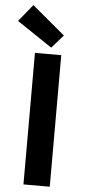

<svg xmlns="http://www.w3.org/2000/svg" viewBox="-84 -1041 479 1076"><g transform="rotate(5 155.5 -503.0)"><path d="M91 0H239V-740H91ZM179 -777 244 -851 59 -1006 -19 -910Z"/></g></svg>

Font: Noto Sans Mono CJK JP Bold
Style: Regular
Weight: 700
Designer: Ryoko NISHIZUKA (kana & ideographs); Paul D. Hunt (Latin, Greek & Cyrillic); Wenlong ZHANG (bopomofo); Sandoll Communica
Foundry: Adobe Systems Incorporated
Version: Version 1.004;PS 1.004;hotconv 1.0.82;makeotf.lib2.5.63406